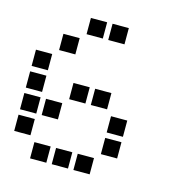

<svg xmlns="http://www.w3.org/2000/svg" viewBox="-102 -779 803 856"><g transform="rotate(15 300.0 -350.5)"><path d="M214 -688Q213 -688 213 -688Q213 -688 213 -687V-614Q213 -613 213 -613Q213 -613 214 -613H287Q288 -613 288 -613Q288 -613 288 -614V-687Q288 -688 288 -688Q288 -688 287 -688ZM314 -688Q313 -688 313 -688Q313 -688 313 -687V-614Q313 -613 313 -613Q313 -613 314 -613H387Q388 -613 388 -613Q388 -613 388 -614V-687Q388 -688 388 -688Q388 -688 387 -688ZM114 -588Q113 -588 113 -588Q113 -588 113 -587V-514Q113 -513 113 -513Q113 -513 114 -513H187Q188 -513 188 -513Q188 -513 188 -514V-587Q188 -588 188 -588Q188 -588 187 -588ZM14 -488Q13 -488 13 -488Q13 -488 13 -487V-414Q13 -413 13 -413Q13 -413 14 -413H87Q88 -413 88 -413Q88 -413 88 -414V-487Q88 -488 88 -488Q88 -488 87 -488ZM14 -388Q13 -388 13 -388Q13 -388 13 -387V-314Q13 -313 13 -313Q13 -313 14 -313H87Q88 -313 88 -313Q88 -313 88 -314V-387Q88 -388 88 -388Q88 -388 87 -388ZM214 -388Q213 -388 213 -388Q213 -388 213 -387V-314Q213 -313 213 -313Q213 -313 214 -313H287Q288 -313 288 -313Q288 -313 288 -314V-387Q288 -388 288 -388Q288 -388 287 -388ZM314 -388Q313 -388 313 -388Q313 -388 313 -387V-314Q313 -313 313 -313Q313 -313 314 -313H387Q388 -313 388 -313Q388 -313 388 -314V-387Q388 -388 388 -388Q388 -388 387 -388ZM14 -288Q13 -288 13 -288Q13 -288 13 -287V-214Q13 -213 13 -213Q13 -213 14 -213H87Q88 -213 88 -213Q88 -213 88 -214V-287Q88 -288 88 -288Q88 -288 87 -288ZM114 -288Q113 -288 113 -288Q113 -288 113 -287V-214Q113 -213 113 -213Q113 -213 114 -213H187Q188 -213 188 -213Q188 -213 188 -214V-287Q188 -288 188 -288Q188 -288 187 -288ZM414 -288Q413 -288 413 -288Q413 -288 413 -287V-214Q413 -213 413 -213Q413 -213 414 -213H487Q488 -213 488 -213Q488 -213 488 -214V-287Q488 -288 488 -288Q488 -288 487 -288ZM14 -188Q13 -188 13 -188Q13 -188 13 -187V-114Q13 -113 13 -113Q13 -113 14 -113H87Q88 -113 88 -113Q88 -113 88 -114V-187Q88 -188 88 -188Q88 -188 87 -188ZM414 -188Q413 -188 413 -188Q413 -188 413 -187V-114Q413 -113 413 -113Q413 -113 414 -113H487Q488 -113 488 -113Q488 -113 488 -114V-187Q488 -188 488 -188Q488 -188 487 -188ZM114 -88Q113 -88 113 -88Q113 -88 113 -87V-14Q113 -13 113 -13Q113 -13 114 -13H187Q188 -13 188 -13Q188 -13 188 -14V-87Q188 -88 188 -88Q188 -88 187 -88ZM214 -88Q213 -88 213 -88Q213 -88 213 -87V-14Q213 -13 213 -13Q213 -13 214 -13H287Q288 -13 288 -13Q288 -13 288 -14V-87Q288 -88 288 -88Q288 -88 287 -88ZM314 -88Q313 -88 313 -88Q313 -88 313 -87V-14Q313 -13 313 -13Q313 -13 314 -13H387Q388 -13 388 -13Q388 -13 388 -14V-87Q388 -88 388 -88Q388 -88 387 -88Z"/></g></svg>

Font: Doto
Style: Bold
Weight: 700
Monospace: yes
Version: Version 1.000